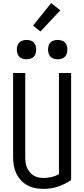

<svg xmlns="http://www.w3.org/2000/svg" viewBox="-20 -1203 540 1231"><path d="M260 8Q233 8 206.5 3Q180 -2 156.5 -14.5Q133 -27 114.5 -47Q96 -67 84.5 -91Q73 -115 68.5 -141.5Q64 -168 64 -195V-735H142V-195Q142 -178 144 -161.5Q146 -145 152.5 -129.5Q159 -114 170 -100.5Q181 -87 195 -78Q209 -69 226 -65.5Q243 -62 260 -62Q285 -62 310.5 -68Q336 -74 358 -86V-735H436V-49Q398 -22 352.5 -7Q307 8 260 8ZM350 -823Q338 -823 325.5 -826.5Q313 -830 304 -839Q295 -848 291.5 -860.5Q288 -873 288 -885Q288 -897 291.5 -909.5Q295 -922 304 -931Q313 -940 325.5 -943.5Q338 -947 350 -947Q362 -947 374.5 -943.5Q387 -940 396 -931Q405 -922 408.5 -909.5Q412 -897 412 -885Q412 -873 408.5 -860.5Q405 -848 396 -839Q387 -830 374.5 -826.5Q362 -823 350 -823ZM150 -823Q138 -823 125.5 -826.5Q113 -830 104 -839Q95 -848 91.5 -860.5Q88 -873 88 -885Q88 -897 91.5 -909.5Q95 -922 104 -931Q113 -940 125.5 -943.5Q138 -947 150 -947Q162 -947 174.5 -943.5Q187 -940 196 -931Q205 -922 208.5 -909.5Q212 -897 212 -885Q212 -873 208.5 -860.5Q205 -848 196 -839Q187 -830 174.5 -826.5Q162 -823 150 -823ZM239 -1001 192 -1039 308 -1183 367 -1137Z"/></svg>

Font: Moesevka
Style: Regular
Weight: 400
Monospace: yes
Designer: Belleve Invis
Foundry: Belleve Invis
Version: Version 32.5.0; ttfautohint (v1.8.4)